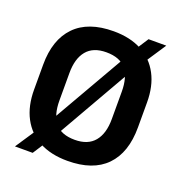

<svg xmlns="http://www.w3.org/2000/svg" viewBox="-128 -785 879 931"><g transform="rotate(20 311.0 -319.0)"><path d="M312 14.5Q227 14.5 167 -17.5Q107 -49.5 75 -110Q43 -170.5 43 -255V-383.5Q43 -513 111 -583Q179 -653 310 -653Q395.5 -653 455.5 -620.5Q515.5 -588 547.2 -527.8Q579 -467.5 579 -383.5V-255Q579 -124.5 511.2 -55Q443.5 14.5 312 14.5ZM141.5 35.5H50L135 -92.5L163.5 -131L414 -567L432 -599L481 -674.5H572.5L489.5 -549L462.5 -511L213 -75L198 -52ZM311 -93.5Q378.5 -93.5 412.2 -134Q446 -174.5 446 -249.5V-391Q446 -465 414 -505Q382 -545 311 -545Q243.5 -545 210 -504.5Q176.5 -464 176.5 -389V-247.5Q176.5 -172.5 208.8 -133Q241 -93.5 311 -93.5Z"/></g></svg>

Font: Anek Kannada Medium SemiBold
Style: Regular
Weight: 600
Version: Version 1.003